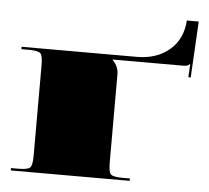

<svg xmlns="http://www.w3.org/2000/svg" viewBox="-47 -653 766 703"><g transform="rotate(5 336.5 -301.5)"><path d="M655.6 -603.1 644.2 -396.4 635.5 -396.9 638.1 -445.8H637.7Q632.4 -440.6 627.6 -438.8Q622.8 -437.1 611.5 -437.1H354V-435.3Q375.9 -413.5 375.9 -384.6V-61.2Q375.9 -25.8 384.4 -17.3Q392.9 -8.7 428.3 -8.7H454.5V0H17.5V-8.7H43.7Q79.1 -8.7 87.6 -17.3Q96.2 -25.8 96.2 -61.2V-393.4Q96.2 -428.8 87.6 -437.3Q79.1 -445.8 43.7 -445.8H17.5V-454.5H441.4Q513.5 -454.5 560.5 -494.1Q607.5 -533.7 611.9 -603.1Z"/></g></svg>

Font: FoglihtenBlackPcs
Style: BlackPcs
Weight: 900
Version: Version 0.75